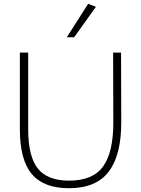

<svg xmlns="http://www.w3.org/2000/svg" viewBox="-20 -988 746 1015"><path d="M578 -710H620L621 -346Q622 -169 555 -81Q488 7 345 7Q211 7 148 -68Q85 -143 85 -305V-710H129V-306Q129 -161 180 -97Q231 -33 345 -33Q472 -33 526 -109.5Q580 -186 579 -345ZM333 -791 446 -968 487 -952 372 -791Z"/></svg>

Font: Livvic ExtraLight
Style: Regular
Weight: 275
Designer: Jacques Le Bailly, Baron von Fonthausen
Version: Version 1.001; ttfautohint (v1.8.2)